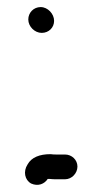

<svg xmlns="http://www.w3.org/2000/svg" viewBox="-20 -499 289 543"><path d="M199 -28C199 -47 183 -62 164 -62H141C135 -62 129 -62 123 -63C92 -63 69 -54 58 -34C45 -14 50 10 68 20C88 29 106 21 115 7H120C127 8 134 8 141 8H164C183 8 199 -9 199 -28ZM60 -444C60 -424 78 -406 98 -406C118 -406 133 -421 133 -440C133 -460 115 -479 95 -479C75 -479 60 -463 60 -444Z"/></svg>

Font: Electronic
Style: Bd
Weight: 700
Version: Version 1.011